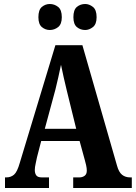

<svg xmlns="http://www.w3.org/2000/svg" viewBox="-20 -940 679 960"><path d="M5 0V-53H12Q34 -53 50 -66.5Q66 -80 79 -126L257 -714H392L565 -112Q574 -79 590.5 -66Q607 -53 631 -53H639V0H346V-53H377Q392 -53 403 -61Q414 -69 414 -87Q414 -99 410.5 -114.5Q407 -130 404 -140L378 -235H186L165 -154Q163 -142 158.5 -123Q154 -104 154 -90Q154 -73 161.5 -63Q169 -53 189 -53H225V0ZM204 -296H361L314 -487Q306 -521 298.5 -553Q291 -585 285 -616Q279 -585 271.5 -553.5Q264 -522 257 -492ZM406 -790Q382 -790 364.5 -804.5Q347 -819 347 -854Q347 -891 364.5 -905.5Q382 -920 406 -920Q426 -920 444.5 -905.5Q463 -891 463 -854Q463 -819 444.5 -804.5Q426 -790 406 -790ZM229 -790Q207 -790 189.5 -804.5Q172 -819 172 -854Q172 -891 189.5 -905.5Q207 -920 229 -920Q252 -920 270.5 -905.5Q289 -891 289 -854Q289 -819 270.5 -804.5Q252 -790 229 -790Z"/></svg>

Font: Noto Serif Tamil ExtraCondensed ExtraBold
Style: Italic
Weight: 800
Width: 2
Italic angle: -12°
Designer: Indian Type Foundry, Tom Grace, and the Monotype Design Team
Foundry: Monotype Imaging Inc.
Version: Version 2.003; ttfautohint (v1.8.4.7-5d5b)